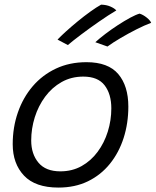

<svg xmlns="http://www.w3.org/2000/svg" viewBox="-20 -810 686 846"><path d="M237.5 16.5Q135.5 16.5 85.8 -36.2Q36 -89 36 -174.5Q36 -249 58.8 -314.5Q81.5 -380 124 -429.8Q166.5 -479.5 226.5 -507.8Q286.5 -536 361 -536Q456.5 -536 501 -483.8Q545.5 -431.5 545.5 -340Q545.5 -267 524.8 -202.2Q504 -137.5 464.2 -88.2Q424.5 -39 367.5 -11.2Q310.5 16.5 237.5 16.5ZM246 -55Q298 -55 339.5 -78.2Q381 -101.5 410.2 -141Q439.5 -180.5 455 -230.2Q470.5 -280 470.5 -332.5Q470.5 -395.5 441 -434Q411.5 -472.5 347 -472.5Q294 -472.5 251.5 -448.5Q209 -424.5 179 -384Q149 -343.5 133.2 -293.2Q117.5 -243 117.5 -191Q117.5 -131.5 149.5 -93.2Q181.5 -55 246 -55ZM425.5 -789.5Q449 -789 467 -781Q485 -773 492.5 -764Q458.5 -744 416.8 -715Q375 -686 337.5 -657.8Q300 -629.5 279 -611.5L233.5 -635.5Q246.5 -649.5 270.2 -671Q294 -692.5 322.2 -715.8Q350.5 -739 378 -758.8Q405.5 -778.5 425.5 -789.5ZM595 -750Q611 -745 626.5 -732.5Q642 -720 646 -709.5Q616.5 -698.5 581 -680.5Q545.5 -662.5 511.5 -642.5Q477.5 -622.5 453.5 -605L400 -624Q418 -640.5 444.2 -660.5Q470.5 -680.5 499.2 -699.2Q528 -718 553.5 -731.8Q579 -745.5 595 -750Z"/></svg>

Font: Grandstander Light
Style: Italic
Weight: 300
Italic angle: -15°
Designer: Tyler Finck
Foundry: Etcetera Type Co
Version: Version 1.200; ttfautohint (v1.8.3)